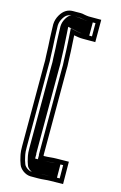

<svg xmlns="http://www.w3.org/2000/svg" viewBox="-136 -816 643 1023"><g transform="rotate(15 185.5 -304.5)"><path d="M251 146 321 145 320 22 250 23C228.9 23 208.7 27 185 27H182C182 25.7 181.7 24 181 22V-444C181.7 -459.3 181.3 -476.3 180 -495L178 -549C176.9 -577.3 174.7 -610.3 173 -636C188.8 -632.6 206.1 -630 222 -630H291V-753H222C215 -753 206.6 -755 199 -756C180 -761 169.5 -759 151 -759H134C105.3 -759 82.7 -745 66 -717C56 -700.3 50.7 -682.7 50 -664C50 -653.3 50.3 -642 51 -630C51 -604.1 53.9 -571.3 55 -543L57 -490C58.3 -473.3 58.7 -458.7 58 -446V6C58 25.3 59 39.7 61 49L63 59C65.8 74.4 71 91.4 76 104C83.9 126.3 112 148.7 141 150H185C208.3 150 230 146 251 146ZM75 -663.5C75.7 -678.4 79.5 -690.8 87.5 -704.2C100.7 -726.4 114.7 -734 134 -734H151C172.2 -734 178 -735.7 192.6 -731.8C200 -729.9 208.7 -728 222 -728H266V-655H222C208.8 -655 192.9 -657.3 178.2 -660.4L145.9 -667.4L148.1 -634.3C149.8 -608.7 152 -575.7 153 -548.1L155 -493.6C156.4 -474.4 156.7 -460.3 156 -444.5V26.1L157 29.1V52H185C211.7 52 231.9 48 250.2 48L295.2 47.4L295.8 120.4L250.8 121C227.1 121 205.3 125 185 125H141.6C123.4 123.9 103.7 107.4 99.4 95.2C94.5 83 90.1 68.4 87.6 54.3L85.5 43.9C84.1 37.5 83 24.5 83 6V-445.4C83.7 -459.6 83.2 -475.4 82 -491.5L80 -544C78.9 -573.1 76 -605.8 76 -630V-630.7C75.4 -642.1 75 -654.3 75 -663.5ZM141 24.6V-444.3C141.7 -459.9 141.4 -475.1 140 -494.2L138 -548.4C136.9 -576.3 134.7 -609.3 133 -635L130.6 -671.5L186 -659.6C199.3 -656.8 213 -655 222 -655H251V-728H222C203.5 -728 193.8 -731.2 191.2 -731.5C172.5 -733.8 182.4 -734 151 -734H134C130.9 -734 118.5 -733.4 103.5 -708.3C95.1 -694.2 90.7 -680.2 90 -663.7C90 -653.7 90.3 -643 91 -630.4C91 -604.6 93.9 -572.7 95 -543.6L97 -490.9C98.3 -474.5 98.7 -459.3 98 -445.6V6C98 24.8 99.1 38.3 100.7 45.8L102.7 56C105.4 70.6 110 86 114.9 98.3C119.9 112.4 138.1 123.9 143.6 125H185C201.4 125 219.9 121.2 250.7 121L280.8 120.6L280.2 47.6L250.5 48C236.7 48 216.4 52 185 52H142V27.6C141.7 26.6 141.3 25.6 141 24.6Z"/></g></svg>

Font: Tape
Style: Regular
Weight: 500
Foundry: Cannot Into Space Fonts
Version: Version 0.97